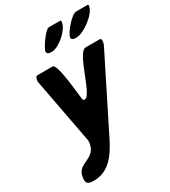

<svg xmlns="http://www.w3.org/2000/svg" viewBox="-226 -852 1046 1178"><g transform="rotate(-30 297.0 -263.0)"><path d="M35 157C28 201 38 214 83 214C192 214 248 131 294 40L554 -480C554 -482 557 -491 557 -493C558 -501 562 -520 548 -520H448C388 -520 334 -246 285 -246C279 -246 274 -246 272 -253C265 -288 249 -520 214 -520H108C95 -520 91 -505 90 -497L88 -487L176 -20C177 -19 176 -3 175 2C159 105 49 69 35 157ZM222 -623C219 -603 238 -600 256 -600C306 -600 391 -674 399 -724C399 -727 403 -740 395 -740H315C289 -740 225 -643 222 -623ZM396 -620C393 -602 416 -600 429 -600C483 -600 585 -677 593 -727C594 -731 596 -740 588 -740H508C476 -740 401 -653 396 -620Z"/></g></svg>

Font: Asimov Print
Style: CIt
Weight: 500
Designer: Google
Version: Version 2.000980: 2014